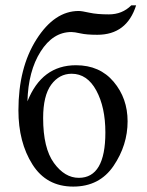

<svg xmlns="http://www.w3.org/2000/svg" viewBox="-20 -687 548 717"><path d="M253.4 9.8Q153.3 9.8 101.1 -73Q48.8 -155.8 48.8 -274.9Q48.8 -434.1 116.2 -540Q183.6 -646 273.9 -646Q285.2 -646 313.7 -639.6Q342.3 -633.3 386.7 -633.3Q436.5 -633.3 470.2 -667H488.3Q453.6 -557.1 343.3 -557.1Q303.2 -557.1 280.5 -562.3Q257.8 -567.4 246.6 -567.4Q177.7 -567.4 131.6 -494.4Q85.4 -421.4 82.5 -308.6Q136.2 -443.4 263.7 -443.4Q352.5 -443.4 404.5 -381.6Q456.5 -319.8 456.5 -233.9Q456.5 -145 404.1 -67.6Q351.6 9.8 253.4 9.8ZM274.4 -22.9Q373.5 -22.9 373.5 -192.4Q373.5 -286.6 339.6 -349.1Q305.7 -411.6 247.6 -411.6Q201.2 -411.6 171.1 -370.6Q141.1 -329.6 141.1 -246.1Q141.1 -133.8 181.4 -78.4Q221.7 -22.9 274.4 -22.9Z"/></svg>

Font: Kelvinch
Style: Regular
Weight: 400
Designer: Paul James MIller
Foundry: High-Logic / Made with FontCreator
Version: Version 3.30 September 23, 2016